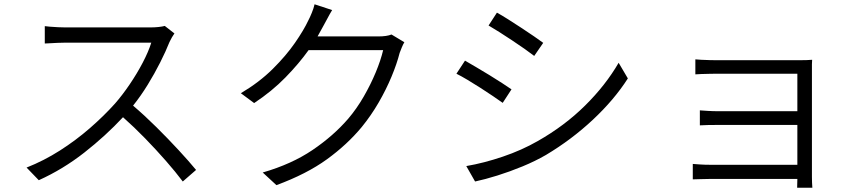

<svg xmlns="http://www.w3.org/2000/svg" viewBox="-20 -823 4040 896"><path d="M794 -667Q790 -662 782.5 -649Q775 -636 771 -627Q754 -584 727.5 -531.5Q701 -479 669 -427Q637 -375 601 -330Q654 -285 709.5 -230Q765 -175 813.5 -122.5Q862 -70 895 -30L833 24Q800 -20 754.5 -72Q709 -124 657.5 -177Q606 -230 554 -276Q473 -189 373.5 -111Q274 -33 161 18L104 -41Q185 -73 259.5 -120.5Q334 -168 399.5 -225Q465 -282 517 -340Q551 -379 585 -429Q619 -479 646 -530.5Q673 -582 686 -624Q677 -624 647 -624Q617 -624 574.5 -624Q532 -624 485.5 -624Q439 -624 397 -624Q355 -624 325 -624Q295 -624 287 -624Q270 -624 248.5 -623Q227 -622 210.5 -621Q194 -620 189 -620V-701Q195 -700 212.5 -698.5Q230 -697 251 -696Q272 -695 287 -695Q296 -695 325.5 -695Q355 -695 396.5 -695Q438 -695 483 -695Q528 -695 569.5 -695Q611 -695 640.5 -695Q670 -695 679 -695Q702 -695 720 -697Q738 -699 749 -702Z M1530 -776Q1519 -758 1508 -737Q1497 -716 1489 -702L1462 -653H1745Q1785 -653 1807 -662L1867 -626Q1861 -616 1855 -601.5Q1849 -587 1845 -576Q1832 -525 1807 -465Q1782 -405 1747 -344.5Q1712 -284 1668 -230Q1600 -148 1505.5 -79.5Q1411 -11 1270 41L1206 -18Q1341 -57 1438.5 -123Q1536 -189 1605 -269Q1645 -316 1677.5 -372.5Q1710 -429 1733.5 -485.5Q1757 -542 1768 -589H1420Q1375 -526 1312 -461.5Q1249 -397 1166 -342L1104 -388Q1190 -439 1252.5 -501Q1315 -563 1356.5 -623Q1398 -683 1419 -728Q1426 -741 1435 -763Q1444 -785 1448 -803Z M2299 -764Q2321 -752 2351 -733Q2381 -714 2413 -693Q2445 -672 2472 -653.5Q2499 -635 2515 -623L2473 -562Q2455 -576 2428 -595Q2401 -614 2370 -634.5Q2339 -655 2310 -673.5Q2281 -692 2260 -704ZM2156 -48Q2238 -62 2326.5 -92Q2415 -122 2490 -165Q2615 -236 2710.5 -330.5Q2806 -425 2867 -530L2910 -457Q2846 -357 2746.5 -264Q2647 -171 2528 -100Q2478 -71 2418.5 -46.5Q2359 -22 2301.5 -4Q2244 14 2197 24ZM2150 -540Q2171 -528 2201.5 -510Q2232 -492 2264 -472.5Q2296 -453 2323.5 -435Q2351 -417 2367 -406L2326 -343Q2308 -356 2280.5 -374.5Q2253 -393 2222 -413Q2191 -433 2161.5 -450.5Q2132 -468 2110 -479Z M3213 -58Q3225 -57 3247 -55.5Q3269 -54 3294 -54H3701V-240H3332Q3307 -240 3283.5 -239.5Q3260 -239 3246 -238V-308Q3260 -307 3283.5 -305.5Q3307 -304 3332 -304H3701V-479Q3693 -479 3665.5 -479Q3638 -479 3599.5 -479Q3561 -479 3518.5 -479Q3476 -479 3436 -479Q3396 -479 3366 -479Q3336 -479 3323 -479Q3311 -479 3291 -478.5Q3271 -478 3252.5 -477.5Q3234 -477 3225 -476V-546Q3234 -545 3252.5 -544Q3271 -543 3291 -542.5Q3311 -542 3323 -542Q3338 -542 3374.5 -542Q3411 -542 3458 -542Q3505 -542 3554 -542Q3603 -542 3645 -542Q3687 -542 3711 -542Q3728 -542 3744 -542.5Q3760 -543 3770 -544Q3769 -537 3769 -523.5Q3769 -510 3769 -496Q3769 -487 3769 -453.5Q3769 -420 3769 -371Q3769 -322 3769 -266.5Q3769 -211 3769 -157.5Q3769 -104 3769 -62Q3769 -20 3769 2Q3769 14 3769.5 28Q3770 42 3771 53H3700L3701 12H3295Q3271 12 3248 13Q3225 14 3213 14Z"/></svg>

Font: Source Han Sans SC Normal
Style: Regular
Weight: 350
Designer: Ryoko NISHIZUKA 西塚涼子 (kana, bopomofo & ideographs); Paul D. Hunt (Latin, Greek & Cyrillic); Sandoll Communications 산돌커뮤니
Foundry: Adobe
Version: Version 2.004;hotconv 1.0.118;makeotfexe 2.5.65603